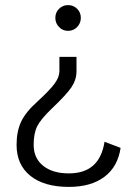

<svg xmlns="http://www.w3.org/2000/svg" viewBox="-20 -501 528 753"><path d="M197 -431Q197 -452 211.5 -466.5Q226 -481 247 -481Q268 -481 282.5 -466.5Q297 -452 297 -431Q297 -410 282.5 -395Q268 -380 247 -380Q226 -380 211.5 -395Q197 -410 197 -431ZM45 67Q45 14 63 -24Q81 -62 127 -103Q176 -148 194.5 -173.5Q213 -199 213 -222V-278H280V-222Q280 -189 261 -160Q242 -131 184 -76Q140 -34 126 -6Q112 22 112 67Q112 119 149 149Q186 179 250 179Q310 179 345 148.5Q380 118 390 55L453 79Q442 153 389.5 192.5Q337 232 250 232Q153 232 99 188.5Q45 145 45 67Z"/></svg>

Font: KoHo
Style: Regular
Weight: 400
Version: Version 1.000; ttfautohint (v1.6)